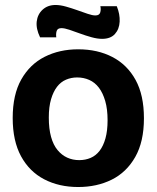

<svg xmlns="http://www.w3.org/2000/svg" viewBox="-20 -737 629 771"><path d="M294 14Q217 14 157.5 -17Q98 -48 64.5 -109.5Q31 -171 31 -263Q31 -357 65.5 -418Q100 -479 159.5 -509Q219 -539 294 -539Q372 -539 431.5 -508Q491 -477 524.5 -416Q558 -355 558 -262Q558 -168 523 -106.5Q488 -45 428.5 -15.5Q369 14 294 14ZM298 -94Q323 -94 344 -103Q365 -112 380 -131.5Q395 -151 403.5 -181.5Q412 -212 412 -254Q412 -299 402.5 -331.5Q393 -364 377 -385Q361 -406 338.5 -416Q316 -426 290 -426Q266 -426 245 -417Q224 -408 209 -388.5Q194 -369 185 -338.5Q176 -308 176 -265Q176 -220 185 -187.5Q194 -155 211 -134.5Q228 -114 250 -104Q272 -94 298 -94ZM390 -581Q371 -581 347.5 -587.5Q324 -594 301 -602.5Q278 -611 258.5 -617.5Q239 -624 227 -624Q211 -624 207.5 -612.5Q204 -601 206 -587H141Q124 -622 127.5 -651Q131 -680 151.5 -698.5Q172 -717 203 -717Q222 -717 245 -710.5Q268 -704 290.5 -696Q313 -688 332 -681.5Q351 -675 363 -675Q379 -675 382.5 -687Q386 -699 383 -712H449Q462 -680 460.5 -650Q459 -620 441.5 -600.5Q424 -581 390 -581Z"/></svg>

Font: Bricolage Grotesque 28pt
Style: Bold
Weight: 700
Designer: Mathieu Triay
Foundry: Atelier Triay
Version: Version 1.000;gftools[0.9.30]